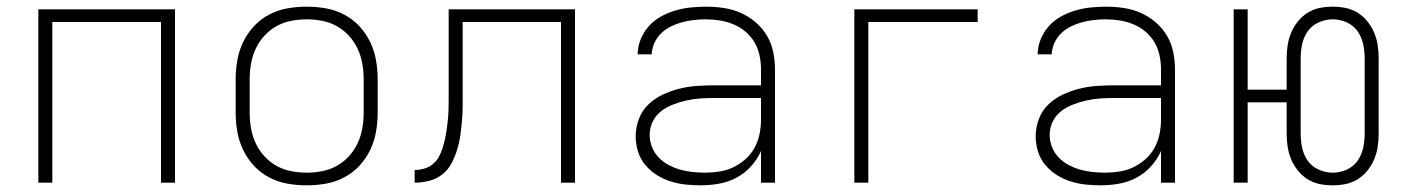

<svg xmlns="http://www.w3.org/2000/svg" viewBox="-20 -548 4240 576"><path d="M95 0V-520H505V0H463V-482H137V0Z M900 8Q871 8 842.5 3Q814 -2 788 -15.5Q762 -29 742 -50.5Q722 -72 709.5 -98Q697 -124 692 -152.5Q687 -181 687 -210V-310Q687 -339 692 -367.5Q697 -396 709.5 -422Q722 -448 742 -469.5Q762 -491 788 -504.5Q814 -518 842.5 -523Q871 -528 900 -528Q929 -528 957.5 -523Q986 -518 1012 -504.5Q1038 -491 1058 -469.5Q1078 -448 1090.5 -422Q1103 -396 1108 -367.5Q1113 -339 1113 -310V-210Q1113 -181 1108 -152.5Q1103 -124 1090.5 -98Q1078 -72 1058 -50.5Q1038 -29 1012 -15.5Q986 -2 957.5 3Q929 8 900 8ZM900 -30Q923 -30 946.5 -34.5Q970 -39 990.5 -50.5Q1011 -62 1027 -79.5Q1043 -97 1053 -118.5Q1063 -140 1067 -163.5Q1071 -187 1071 -210V-310Q1071 -333 1067 -356.5Q1063 -380 1053 -401.5Q1043 -423 1027 -440.5Q1011 -458 990.5 -469.5Q970 -481 946.5 -485.5Q923 -490 900 -490Q877 -490 853.5 -485.5Q830 -481 809.5 -469.5Q789 -458 773 -440.5Q757 -423 747 -401.5Q737 -380 733 -356.5Q729 -333 729 -310V-210Q729 -187 733 -163.5Q737 -140 747 -118.5Q757 -97 773 -79.5Q789 -62 809.5 -50.5Q830 -39 853.5 -34.5Q877 -30 900 -30Z M1224 0V-38Q1238 -38 1252 -42Q1266 -46 1277.5 -55Q1289 -64 1296 -76.5Q1303 -89 1307.5 -103Q1312 -117 1315 -131Q1318 -145 1320 -159Q1322 -173 1323.5 -187.5Q1325 -202 1325.5 -216.5Q1326 -231 1326 -245Q1326 -259 1326 -274V-520H1705V0H1663V-482H1368V-275Q1368 -253 1368 -230.5Q1368 -208 1366 -186Q1364 -164 1361 -142Q1358 -120 1351.5 -99Q1345 -78 1334.5 -58Q1324 -38 1306.5 -24.5Q1289 -11 1267.5 -5.5Q1246 0 1224 0Z M2082 8Q2059 8 2036 5.5Q2013 3 1991 -4Q1969 -11 1949.5 -23.5Q1930 -36 1915.5 -53.5Q1901 -71 1894 -93.5Q1887 -116 1887 -139Q1887 -165 1896.5 -190.5Q1906 -216 1924.5 -234Q1943 -252 1967 -263.5Q1991 -275 2016.5 -281.5Q2042 -288 2068 -290Q2094 -292 2120 -292H2263V-340Q2263 -361 2258.5 -382Q2254 -403 2243.5 -421Q2233 -439 2216.5 -453Q2200 -467 2180.5 -475Q2161 -483 2140 -486.5Q2119 -490 2098 -490Q2080 -490 2062 -488Q2044 -486 2027 -481.5Q2010 -477 1993.5 -469Q1977 -461 1964 -448.5Q1951 -436 1943.5 -419.5Q1936 -403 1935 -385H1893Q1893 -408 1902 -430Q1911 -452 1926.5 -469.5Q1942 -487 1963 -498.5Q1984 -510 2006 -516.5Q2028 -523 2051.5 -525.5Q2075 -528 2098 -528Q2125 -528 2151.5 -524Q2178 -520 2202 -509.5Q2226 -499 2246.5 -481.5Q2267 -464 2280.5 -441.5Q2294 -419 2299.5 -392.5Q2305 -366 2305 -340V0H2263V-95Q2252 -70 2233 -49Q2214 -28 2189.5 -15Q2165 -2 2137.5 3Q2110 8 2082 8ZM2095 -30Q2117 -30 2139 -33.5Q2161 -37 2180.5 -46.5Q2200 -56 2216.5 -70.5Q2233 -85 2243.5 -104.5Q2254 -124 2258.5 -145.5Q2263 -167 2263 -189V-254H2121Q2100 -254 2079.5 -252.5Q2059 -251 2039 -246.5Q2019 -242 1999.5 -234.5Q1980 -227 1963.5 -214.5Q1947 -202 1938 -183Q1929 -164 1929 -143Q1929 -125 1936 -107Q1943 -89 1956 -75.5Q1969 -62 1986 -53Q2003 -44 2021 -39Q2039 -34 2057.5 -32Q2076 -30 2095 -30Z M2543 0V-520H2913V-482H2585V0Z M3282 8Q3259 8 3236 5.5Q3213 3 3191 -4Q3169 -11 3149.5 -23.5Q3130 -36 3115.5 -53.5Q3101 -71 3094 -93.5Q3087 -116 3087 -139Q3087 -165 3096.5 -190.5Q3106 -216 3124.5 -234Q3143 -252 3167 -263.5Q3191 -275 3216.5 -281.5Q3242 -288 3268 -290Q3294 -292 3320 -292H3463V-340Q3463 -361 3458.5 -382Q3454 -403 3443.5 -421Q3433 -439 3416.5 -453Q3400 -467 3380.5 -475Q3361 -483 3340 -486.5Q3319 -490 3298 -490Q3280 -490 3262 -488Q3244 -486 3227 -481.5Q3210 -477 3193.5 -469Q3177 -461 3164 -448.5Q3151 -436 3143.5 -419.5Q3136 -403 3135 -385H3093Q3093 -408 3102 -430Q3111 -452 3126.5 -469.5Q3142 -487 3163 -498.5Q3184 -510 3206 -516.5Q3228 -523 3251.5 -525.5Q3275 -528 3298 -528Q3325 -528 3351.5 -524Q3378 -520 3402 -509.5Q3426 -499 3446.5 -481.5Q3467 -464 3480.5 -441.5Q3494 -419 3499.5 -392.5Q3505 -366 3505 -340V0H3463V-95Q3452 -70 3433 -49Q3414 -28 3389.5 -15Q3365 -2 3337.5 3Q3310 8 3282 8ZM3295 -30Q3317 -30 3339 -33.5Q3361 -37 3380.5 -46.5Q3400 -56 3416.5 -70.5Q3433 -85 3443.5 -104.5Q3454 -124 3458.5 -145.5Q3463 -167 3463 -189V-254H3321Q3300 -254 3279.5 -252.5Q3259 -251 3239 -246.5Q3219 -242 3199.5 -234.5Q3180 -227 3163.5 -214.5Q3147 -202 3138 -183Q3129 -164 3129 -143Q3129 -125 3136 -107Q3143 -89 3156 -75.5Q3169 -62 3186 -53Q3203 -44 3221 -39Q3239 -34 3257.5 -32Q3276 -30 3295 -30Z M3978 8Q3958 8 3938.5 4Q3919 0 3902.5 -10.5Q3886 -21 3873.5 -36.5Q3861 -52 3853.5 -70Q3846 -88 3843 -107.5Q3840 -127 3840 -147V-241H3723V0H3681V-520H3723V-279H3840V-373Q3840 -393 3843 -412.5Q3846 -432 3853.5 -450Q3861 -468 3873.5 -483.5Q3886 -499 3902.5 -509.5Q3919 -520 3938.5 -524Q3958 -528 3978 -528Q3998 -528 4017.5 -524Q4037 -520 4053.5 -509.5Q4070 -499 4082.5 -483.5Q4095 -468 4102.5 -450Q4110 -432 4113 -412.5Q4116 -393 4116 -373V-147Q4116 -127 4113 -107.5Q4110 -88 4102.5 -70Q4095 -52 4082.5 -36.5Q4070 -21 4053.5 -10.5Q4037 0 4017.5 4Q3998 8 3978 8ZM3978 -30Q4000 -30 4020 -39Q4040 -48 4052.5 -65.5Q4065 -83 4069.5 -104.5Q4074 -126 4074 -147V-373Q4074 -394 4069.5 -415.5Q4065 -437 4052.5 -454.5Q4040 -472 4020 -481Q4000 -490 3978 -490Q3957 -490 3936.5 -481Q3916 -472 3903.5 -454.5Q3891 -437 3886.5 -415.5Q3882 -394 3882 -373V-147Q3882 -126 3886.5 -104.5Q3891 -83 3903.5 -65.5Q3916 -48 3936.5 -39Q3957 -30 3978 -30Z"/></svg>

Font: Iosevka Extralight Extended
Style: Regular
Weight: 200
Width: 7
Monospace: yes
Designer: Belleve Invis
Foundry: Belleve Invis
Version: Version 32.5.0; ttfautohint (v1.8.4)